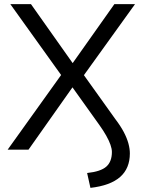

<svg xmlns="http://www.w3.org/2000/svg" viewBox="-20 -725 703 930"><path d="M418 185 402 113Q468 106 495 82Q522 58 522 11Q522 -4 515 -24Q508 -44 494.5 -68Q481 -92 461 -120L321 -316H341L118 0H17L287 -377L288 -345L30 -705H130L340 -408H324L534 -705H634L375 -345V-377L538 -149Q564 -115 579.5 -85.5Q595 -56 602 -30Q609 -4 609 18Q609 91 561.5 132.5Q514 174 418 185Z"/></svg>

Font: Nunito Sans 10pt
Style: Regular
Weight: 400
Designer: Vernon Adams
Foundry: Vernon Adams
Version: Version 3.101;gftools[0.9.27]